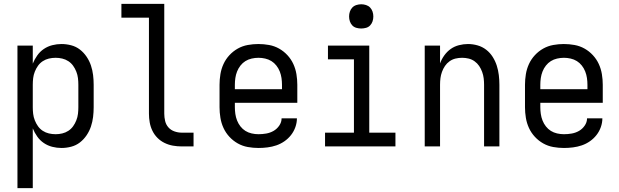

<svg xmlns="http://www.w3.org/2000/svg" viewBox="-20 -755 3190 990"><path d="M70 215V-520H149V-427Q158 -449 172 -469Q186 -489 206 -502.5Q226 -516 249.5 -522Q273 -528 297 -528Q322 -528 347 -521.5Q372 -515 392 -499.5Q412 -484 426.5 -462.5Q441 -441 449 -417Q457 -393 460 -368Q463 -343 463 -318V-202Q463 -177 460 -152Q457 -127 449 -103Q441 -79 426.5 -57.5Q412 -36 392 -20.5Q372 -5 347 1.5Q322 8 297 8Q273 8 249.5 2Q226 -4 206 -17.5Q186 -31 172 -51Q158 -71 149 -93V215ZM267 -63Q284 -63 301 -67Q318 -71 332.5 -80.5Q347 -90 357 -104Q367 -118 373.5 -134.5Q380 -151 382 -168Q384 -185 384 -202V-318Q384 -335 382 -352Q380 -369 373.5 -385.5Q367 -402 357 -416Q347 -430 332.5 -439.5Q318 -449 301 -453Q284 -457 267 -457Q249 -457 232 -453Q215 -449 200.5 -439.5Q186 -430 176 -416Q166 -402 159.5 -385.5Q153 -369 151 -352Q149 -335 149 -318V-202Q149 -185 151 -168Q153 -151 159.5 -134.5Q166 -118 176 -104Q186 -90 200.5 -80.5Q215 -71 232 -67Q249 -63 267 -63Z M978 0H917Q894 0 871.5 -4Q849 -8 828.5 -18Q808 -28 792 -44Q776 -60 766 -80.5Q756 -101 752 -123.5Q748 -146 748 -169V-664H606V-735H827V-169Q827 -150 831.5 -131Q836 -112 848.5 -98Q861 -84 879.5 -77.5Q898 -71 917 -71H978Z M1313 8Q1285 8 1257.5 3Q1230 -2 1206 -15.5Q1182 -29 1163 -49.5Q1144 -70 1132.5 -95Q1121 -120 1116.5 -147.5Q1112 -175 1112 -202V-318Q1112 -345 1116.5 -372.5Q1121 -400 1132.5 -425Q1144 -450 1163 -470.5Q1182 -491 1206 -504.5Q1230 -518 1257.5 -523Q1285 -528 1312 -528Q1340 -528 1367.5 -523Q1395 -518 1419 -504.5Q1443 -491 1462 -470.5Q1481 -450 1492.5 -425Q1504 -400 1508.5 -372.5Q1513 -345 1513 -318V-225H1191V-202Q1191 -185 1193.5 -167.5Q1196 -150 1202.5 -133.5Q1209 -117 1220 -103Q1231 -89 1245.5 -80Q1260 -71 1277.5 -67Q1295 -63 1313 -63Q1333 -63 1353 -66.5Q1373 -70 1390.5 -80Q1408 -90 1420 -107.5Q1432 -125 1432 -145H1511Q1511 -122 1503 -99.5Q1495 -77 1480.5 -58.5Q1466 -40 1446.5 -26.5Q1427 -13 1405 -5.5Q1383 2 1359.5 5Q1336 8 1313 8ZM1191 -295H1434V-318Q1434 -335 1431.5 -352.5Q1429 -370 1422.5 -386.5Q1416 -403 1405 -417Q1394 -431 1379.5 -440Q1365 -449 1347.5 -453Q1330 -457 1313 -457Q1295 -457 1277.5 -453Q1260 -449 1245.5 -440Q1231 -431 1220 -417Q1209 -403 1202.5 -386.5Q1196 -370 1193.5 -352.5Q1191 -335 1191 -318Z M1656 0V-71H1805V-449H1671V-520H1884V-71H2019V0ZM1842 -608Q1830 -608 1817.5 -611.5Q1805 -615 1796.5 -624Q1788 -633 1784 -645Q1780 -657 1780 -670Q1780 -683 1784 -695Q1788 -707 1796.5 -716Q1805 -725 1817.5 -729Q1830 -733 1843 -733Q1855 -733 1867.5 -729Q1880 -725 1888.5 -716Q1897 -707 1901 -695Q1905 -683 1905 -670Q1905 -657 1901 -645Q1897 -633 1888.5 -624Q1880 -615 1867.5 -611.5Q1855 -608 1842 -608Z M2170 0V-520H2249V-428Q2257 -450 2271 -469.5Q2285 -489 2304 -502.5Q2323 -516 2346.5 -522Q2370 -528 2393 -528Q2418 -528 2442.5 -521Q2467 -514 2487 -498.5Q2507 -483 2520.5 -461.5Q2534 -440 2541.5 -416.5Q2549 -393 2552 -368Q2555 -343 2555 -318V0H2476V-318Q2476 -335 2474 -351.5Q2472 -368 2466 -384.5Q2460 -401 2450.5 -415Q2441 -429 2427 -439Q2413 -449 2396.5 -453Q2380 -457 2363 -457Q2345 -457 2328.5 -453Q2312 -449 2298 -439Q2284 -429 2274.5 -415Q2265 -401 2259 -384.5Q2253 -368 2251 -351.5Q2249 -335 2249 -318V0Z M2888 8Q2860 8 2832.5 3Q2805 -2 2781 -15.5Q2757 -29 2738 -49.5Q2719 -70 2707.5 -95Q2696 -120 2691.5 -147.5Q2687 -175 2687 -202V-318Q2687 -345 2691.5 -372.5Q2696 -400 2707.5 -425Q2719 -450 2738 -470.5Q2757 -491 2781 -504.5Q2805 -518 2832.5 -523Q2860 -528 2887 -528Q2915 -528 2942.5 -523Q2970 -518 2994 -504.5Q3018 -491 3037 -470.5Q3056 -450 3067.5 -425Q3079 -400 3083.5 -372.5Q3088 -345 3088 -318V-225H2766V-202Q2766 -185 2768.5 -167.5Q2771 -150 2777.5 -133.5Q2784 -117 2795 -103Q2806 -89 2820.5 -80Q2835 -71 2852.5 -67Q2870 -63 2888 -63Q2908 -63 2928 -66.5Q2948 -70 2965.5 -80Q2983 -90 2995 -107.5Q3007 -125 3007 -145H3086Q3086 -122 3078 -99.5Q3070 -77 3055.5 -58.5Q3041 -40 3021.5 -26.5Q3002 -13 2980 -5.5Q2958 2 2934.5 5Q2911 8 2888 8ZM2766 -295H3009V-318Q3009 -335 3006.5 -352.5Q3004 -370 2997.5 -386.5Q2991 -403 2980 -417Q2969 -431 2954.5 -440Q2940 -449 2922.5 -453Q2905 -457 2888 -457Q2870 -457 2852.5 -453Q2835 -449 2820.5 -440Q2806 -431 2795 -417Q2784 -403 2777.5 -386.5Q2771 -370 2768.5 -352.5Q2766 -335 2766 -318Z"/></svg>

Font: Iosevka Pride
Style: Regular
Weight: 400
Monospace: yes
Designer: Belleve Invis
Foundry: Belleve Invis
Version: Version 30.3.1; ttfautohint (v1.8.4)